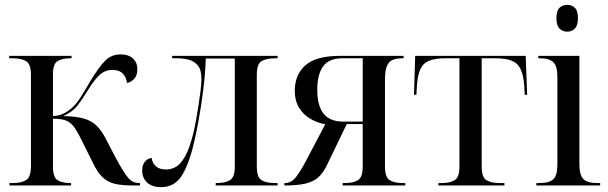

<svg xmlns="http://www.w3.org/2000/svg" viewBox="-20 -767 2515 794"><path d="M19 0V-10H33Q69 -10 88.5 -22.5Q108 -35 108 -82V-457Q108 -502 88 -514Q68 -526 31 -526H18V-536H276V-526H273Q238 -526 218.5 -514.5Q199 -503 199 -460V-287Q225 -288 245 -298.5Q265 -309 282 -325Q299 -342 315.5 -368Q332 -394 352 -429Q389 -490 415 -516Q441 -542 478 -542Q512 -542 530 -525Q548 -508 548 -481Q548 -455 535 -441Q522 -427 505 -424Q502 -448 487.5 -463Q473 -478 444 -478Q416 -478 394 -459Q372 -440 344 -395Q321 -357 301 -331Q281 -305 242 -287Q292 -286 324 -277.5Q356 -269 377.5 -249Q399 -229 416 -196L456 -119Q489 -58 508 -34Q527 -10 555 -10H559V0H529Q482 0 452.5 -7.5Q423 -15 402 -36Q381 -57 362 -98L316 -190Q298 -228 283 -246Q268 -264 249 -270Q230 -276 199 -276V-78Q199 -34 218 -22Q237 -10 271 -10H274V0Z M647 7Q609 7 588.5 -12Q568 -31 568 -62Q568 -84 578.5 -97.5Q589 -111 607 -114Q610 -92 625 -79Q640 -66 667 -66Q688 -66 707.5 -77Q727 -88 745.5 -120.5Q764 -153 780 -218Q785 -239 790.5 -269Q796 -299 801 -331.5Q806 -364 809.5 -393Q813 -422 813 -440Q813 -479 797.5 -497Q782 -515 759 -520.5Q736 -526 714 -526H692V-536H1128V-526H1118Q1082 -526 1062 -514.5Q1042 -503 1042 -459V-78Q1042 -34 1061.5 -22Q1081 -10 1117 -10H1128V0H872V-10H876Q911 -10 931 -22Q951 -34 951 -78V-525H831Q829 -463 820.5 -395Q812 -327 800.5 -264.5Q789 -202 777 -155Q752 -63 722.5 -28Q693 7 647 7Z M1156 0V-10H1159Q1182 -10 1200 -30Q1218 -50 1245 -101L1325 -253Q1292 -259 1263 -276Q1234 -293 1216.5 -322Q1199 -351 1199 -391Q1199 -458 1243 -497Q1287 -536 1386 -536H1649V-526H1645Q1622 -526 1605.5 -520Q1589 -514 1580.5 -495Q1572 -476 1572 -436V-79Q1572 -34 1591.5 -22Q1611 -10 1645 -10H1656V0H1397V-10H1407Q1441 -10 1460.5 -22Q1480 -34 1480 -79V-254H1414L1331 -82Q1316 -51 1295.5 -33Q1275 -15 1242 -7.5Q1209 0 1156 0ZM1402 -264H1480V-526H1396Q1341 -526 1316.5 -493Q1292 -460 1292 -395Q1292 -331 1317.5 -297.5Q1343 -264 1402 -264Z M1793 0V-10H1806Q1841 -10 1860.5 -22Q1880 -34 1880 -79V-526H1824Q1780 -526 1755 -516Q1730 -506 1718.5 -481Q1707 -456 1704 -411L1702 -375H1692L1697 -536H2154L2160 -375H2150L2148 -411Q2145 -456 2133 -481Q2121 -506 2096 -516Q2071 -526 2027 -526H1972V-79Q1972 -34 1991.5 -22Q2011 -10 2045 -10H2066V0Z M2326 -636Q2307 -636 2294 -648.5Q2281 -661 2281 -692Q2281 -723 2294 -735Q2307 -747 2326 -747Q2344 -747 2357 -735Q2370 -723 2370 -692Q2370 -661 2357 -648.5Q2344 -636 2326 -636ZM2198 0V-10H2211Q2252 -10 2268.5 -26Q2285 -42 2285 -86V-449Q2285 -493 2268.5 -509.5Q2252 -526 2212 -526H2206V-536H2376V-89Q2376 -43 2392.5 -26.5Q2409 -10 2450 -10H2462V0Z"/></svg>

Font: Noto Serif Display SemiCondensed
Style: Regular
Weight: 400
Width: 4
Designer: Monotype Design Team
Foundry: Monotype Imaging Inc.
Version: Version 2.009